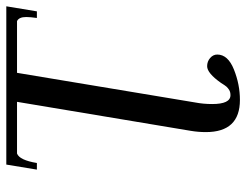

<svg xmlns="http://www.w3.org/2000/svg" viewBox="-106 -519 781 609"><g transform="rotate(-90 284.5 -214.5)"><path d="M174 0 266 -551H102Q81 -543 72 -488H51L67 -585H569L553 -488H532Q535 -509 535 -522Q535 -545 522 -551H358L264 14Q259 40 259 68Q259 126 287 126Q297 126 303.5 122Q310 118 314 113.5Q318 109 326 96Q357 52 379 52Q394 52 405 61.5Q416 71 416 84Q416 118 368.5 137Q321 156 272 156Q170 156 170 48Q170 24 174 0Z"/></g></svg>

Font: Judson
Style: Italic
Weight: 400
Italic angle: -9.5°
Version: Version 20110429